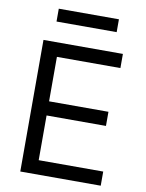

<svg xmlns="http://www.w3.org/2000/svg" viewBox="-98 -977 793 1045"><g transform="rotate(10 299.0 -454.5)"><path d="M88.1 0V-727.3H527V-649.1H176.1V-403.4H504.3V-325.3H176.1V-78.1H532.7V0ZM473 -909.1V-838.1H140.6V-909.1Z"/></g></svg>

Font: Inter Alia
Style: Regular
Weight: 400
Designer: Rasmus Andersson (Latin, Greek, Cyrillic etc.) and Evan from Shavian.info (Shavian, old style figures)
Foundry: Shavian.info
Version: Version 0.001;git-37ab20767